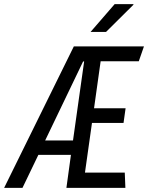

<svg xmlns="http://www.w3.org/2000/svg" viewBox="-56 -911 718 931"><path d="M-36 0 302 -686H642L617 -614H432L400 -386H553L543 -315H390L356 -74H549L552 0H266L288 -160H130L53 0ZM298 -230 352 -613H347L163 -230ZM383 -756 500 -891H591V-888L458 -756Z"/></svg>

Font: Chivo Mono Medium Light
Style: Italic
Weight: 300
Italic angle: -8.05°
Monospace: yes
Version: Version 1.008